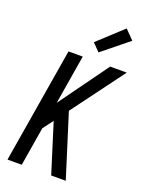

<svg xmlns="http://www.w3.org/2000/svg" viewBox="-178 -1068 872 1152"><g transform="rotate(20 257.5 -492.0)"><path d="M21 0 143 -735H234L182 -421L409 -735H515L267 -401L393 0H300L212 -281L202 -313L153 -248L112 0ZM314 -791 267 -839 424 -984 481 -926Z"/></g></svg>

Font: Iosevka SS04 Medium Oblique
Style: Regular
Weight: 500
Italic angle: -9°
Monospace: yes
Designer: Belleve Invis
Foundry: Belleve Invis
Version: Version 19.0.0; ttfautohint (v1.8.4)